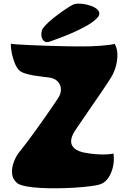

<svg xmlns="http://www.w3.org/2000/svg" viewBox="-20 -1031 707 1059"><path d="M378 -1003Q392 -1011 414.5 -1011Q437 -1011 461.5 -1005Q486 -999 504 -988.5Q522 -978 527 -963Q532 -948 515 -931Q494 -909 455.5 -887.5Q417 -866 375 -848Q333 -830 299.5 -818Q266 -806 253 -801Q228 -793 215.5 -813Q203 -833 211 -863Q214 -874 231 -892Q248 -910 273 -930Q298 -950 325.5 -969.5Q353 -989 378 -1003ZM441 -190Q476 -183 509.5 -180.5Q543 -178 569 -179.5Q595 -181 606 -184Q609 -167 607.5 -141.5Q606 -116 597 -89.5Q588 -63 571.5 -42Q555 -21 528 -13Q511 -8 475 -3.5Q439 1 392.5 4Q346 7 296.5 7.5Q247 8 202 5.5Q157 3 123.5 -3.5Q90 -10 76 -20Q49 -42 46.5 -74.5Q44 -107 57.5 -141Q71 -175 91 -198Q103 -212 127 -244Q151 -276 179.5 -315.5Q208 -355 234.5 -393Q261 -431 280 -459Q299 -487 303 -494Q314 -512 315.5 -529Q317 -546 312 -560Q305 -577 290.5 -588.5Q276 -600 247 -604Q233 -606 210 -608.5Q187 -611 161.5 -615.5Q136 -620 115.5 -627Q95 -634 85 -644Q72 -657 61.5 -682.5Q51 -708 45 -737.5Q39 -767 40 -790Q45 -788 75.5 -786Q106 -784 150.5 -782Q195 -780 243.5 -778.5Q292 -777 335.5 -776Q379 -775 406 -775Q477 -774 533.5 -778.5Q590 -783 613 -789Q627 -763 627.5 -730.5Q628 -698 619 -665.5Q610 -633 594 -606Q590 -599 575 -576Q560 -553 538.5 -521.5Q517 -490 493 -455.5Q469 -421 448 -390Q427 -359 412.5 -338Q398 -317 395 -312Q363 -263 376 -232.5Q389 -202 441 -190Z"/></svg>

Font: Potta One
Style: Regular
Weight: 400
Designer: 108,108go
Foundry: Font Zone 108
Version: Version 1.000